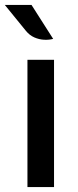

<svg xmlns="http://www.w3.org/2000/svg" viewBox="-34 -760 317 780"><path d="M77.5 0V-517H185.5V0ZM182 -602Q165 -597.5 145 -598.5Q125 -599.5 105.5 -608Q86 -616.5 71 -635L-14.5 -740H94Z"/></svg>

Font: Expletus Sans Medium
Style: Regular
Weight: 500
Version: Version 7.500